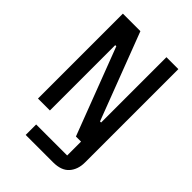

<svg xmlns="http://www.w3.org/2000/svg" viewBox="-258 -807 1116 1116"><g transform="rotate(45 300.0 -249.0)"><path d="M72 0V-698H216L421 -161H430V-698H528V69Q528 127 496 163.5Q464 200 396 200H171V114H426V0H384L179 -537H170V0Z"/></g></svg>

Font: IBM Plex Mono Medium
Style: Regular
Weight: 500
Monospace: yes
Designer: Mike Abbink, Paul van der Laan, Pieter van Rosmalen
Foundry: Bold Monday
Version: Version 2.3